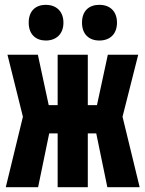

<svg xmlns="http://www.w3.org/2000/svg" viewBox="-20 -776 603 796"><path d="M392 -608C435 -608 465 -634 465 -682C465 -730 435 -756 392 -756C350 -756 320 -732 320 -682C320 -634 349 -608 392 -608ZM170 -608C212 -608 243 -634 243 -682C243 -730 212 -756 170 -756C129 -756 99 -732 99 -682C99 -633 129 -608 170 -608ZM4 0H138L184 -223H219V0H344V-223H379L425 0H559L488 -292L553 -549H427L382 -340H344V-549H219V-340H182L137 -549H11L75 -292Z"/></svg>

Font: Noto Sans Mono SemiCondensed ExtraBold
Style: Regular
Weight: 800
Width: 4
Designer: Monotype Design Team
Foundry: Monotype Imaging Inc.
Version: Version 2.014